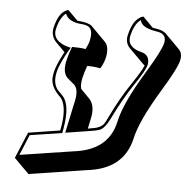

<svg xmlns="http://www.w3.org/2000/svg" viewBox="-48 -609 719 727"><g transform="rotate(5 311.5 -245.0)"><path d="M305.7 -122.1Q342.8 -126.5 355.5 -144Q360.8 -151.4 372.1 -175.3Q404.8 -243.7 446.8 -306.2Q479.5 -354 488.8 -377Q485.4 -379.9 483.4 -381.3L426.8 -438Q409.2 -457 415 -484.9Q419.4 -505.4 426.5 -520.8Q433.6 -536.1 440.7 -543.5Q447.8 -550.8 454.1 -555.2Q460.4 -559.6 464.4 -560.1L468.3 -561L506.8 -522Q515.1 -520.5 524.4 -519Q546.4 -515.1 557.1 -505.4L613.3 -448.7Q626.5 -434.1 621.6 -409.2Q615.2 -378.4 559.1 -286.6Q485.8 -165.5 471.2 -97.7Q444.3 20.5 306.6 36.6L86.4 70.8L29.8 14.2L71.3 -85L191.9 -104Q209 -187.5 185.5 -224.1Q183.1 -227.5 181.6 -229Q177.7 -232.9 176.3 -234.4Q145 -265.6 145.5 -297.9Q146 -309.6 148.9 -323.2Q155.8 -352.1 182.1 -400.9L148.4 -434.6Q127 -457.5 132.3 -486.8Q146 -550.3 180.7 -560.5Q180.7 -560.5 183.1 -561L220.2 -523.9Q224.6 -523.4 229 -522.9Q263.7 -519.5 275.9 -508.8L332 -452.1Q348.1 -434.1 340.3 -394.5Q335.4 -372.6 322.3 -351.6Q301.3 -356.4 272.5 -356.4Q263.2 -332 257.8 -307.6Q252.9 -281.7 257.3 -267.6L291 -233.4Q313.5 -209 304.2 -162.6L295.4 -120.1ZM307.1 -112.3 211.4 -97.2 237.8 -221.2Q247.1 -264.2 229 -281.7Q223.1 -287.1 205.6 -301.3Q182.1 -320.3 191.4 -366.2Q197.3 -392.6 206.5 -416.5L209 -422.9H215.8Q243.2 -422.9 260.7 -419.4Q271 -439.5 273.9 -453.1Q284.2 -500.5 256.3 -508.8Q252.9 -509.8 250 -510.7Q242.2 -512.2 228.5 -513.2Q185.5 -519 175.3 -546.9Q152.3 -529.3 142.1 -484.9Q134.3 -449.2 171.9 -430.2Q181.6 -425.3 190.9 -422.9L204.1 -419.4L197.3 -408.2Q165 -352.1 158.7 -320.8Q149.9 -280.3 169.9 -255.4Q176.8 -247.6 188.5 -236.3Q219.7 -204.6 203.6 -112.3Q202.6 -106.9 201.7 -102.1L200.7 -95.2L78.1 -76.2L45.9 1.5L249 -29.8Q380.9 -45.4 404.8 -156.2Q419.9 -228 496.6 -353.5Q549.3 -440.4 555.2 -468.3Q562 -500.5 530.8 -507.8Q526.4 -508.8 522.9 -509.3Q471.7 -517.1 461.9 -539.6Q460.4 -543.5 459.5 -546.9Q435.1 -529.8 424.8 -482.9Q416 -441.4 470.2 -426.8Q473.1 -426.3 474.6 -425.8Q506.3 -416 500 -379.9Q494.6 -357.9 455.1 -300.3Q418.9 -247.6 376.5 -161.6Q360.4 -128.9 341.8 -120.1Q328.6 -115.2 307.1 -112.3Z"/></g></svg>

Font: Linux Biolinum Shadow O
Style: Italic
Weight: 400
Italic angle: -12°
Designer: Philipp H. Poll
Foundry: Philipp H. Poll
Version: Version 0.6.2